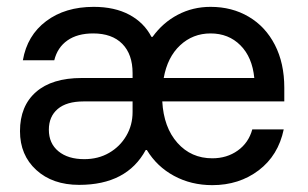

<svg xmlns="http://www.w3.org/2000/svg" viewBox="-20 -530 898 560"><path d="M599.2 10Q537.5 10 487.5 -17.1Q437.5 -44.2 408.3 -92.5H405Q350 9.2 210.8 9.2Q133.3 9.2 85.8 -34.2Q38.3 -77.5 38.3 -147.5Q38.3 -220.8 85 -261.7Q131.7 -302.5 218.3 -302.5H366.7V-316.7Q366.7 -371.7 336.7 -402.1Q306.7 -432.5 251.7 -432.5Q205.8 -432.5 176.7 -412.1Q147.5 -391.7 138.3 -354.2H46.7Q59.2 -426.7 114.6 -468.3Q170 -510 253.3 -510Q314.2 -510 357.1 -487.1Q400 -464.2 421.7 -422.5H425Q455 -464.2 498.8 -487.1Q542.5 -510 594.2 -510Q656.7 -510 705.4 -481.2Q754.2 -452.5 781.7 -399.2Q809.2 -345.8 809.2 -274.2V-234.2H453.3Q457.5 -158.3 497.5 -113.3Q537.5 -68.3 599.2 -68.3Q641.7 -68.3 673.3 -90.8Q705 -113.3 715.8 -152.5H807.5Q791.7 -76.7 734.6 -33.3Q677.5 10 599.2 10ZM225.8 -65.8Q266.7 -65.8 298.3 -84.2Q330 -102.5 348.3 -133.8Q366.7 -165 366.7 -203.3V-234.2H224.2Q174.2 -234.2 148.3 -212.1Q122.5 -190 122.5 -151.7Q122.5 -111.7 150.4 -88.8Q178.3 -65.8 225.8 -65.8ZM457.5 -302.5H721.7Q715.8 -363.3 681.2 -397.9Q646.7 -432.5 594.2 -432.5Q542.5 -432.5 505.4 -397.9Q468.3 -363.3 457.5 -302.5Z"/></svg>

Font: Funnel Sans
Style: Regular
Weight: 400
Designer: NORD ID, Kristian Moeller
Foundry: Dicotype
Version: Version 1.000